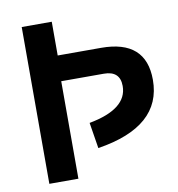

<svg xmlns="http://www.w3.org/2000/svg" viewBox="-79 -770 782 842"><g transform="rotate(-10 312.0 -349.0)"><path d="M73.2 0V-698.2H207V-547.9H400.4Q599.6 -547.9 599.6 -370.6Q599.6 -162.1 312 -117.2L293.5 -232.4Q464.4 -264.2 464.4 -366.7Q464.4 -434.1 392.1 -434.1H202.6V0Z"/></g></svg>

Font: Voltera
Style: Bold
Weight: 700
Designer: Bernd Montag
Version: Version 1.301